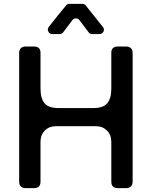

<svg xmlns="http://www.w3.org/2000/svg" viewBox="-20 -973 782 993"><path d="M494.1 -796.9H456.1Q445.3 -796.9 438.5 -805.7Q420.9 -829.1 390.6 -869.1Q383.8 -877.9 372.6 -877.9Q361.3 -877.9 354.5 -869.1Q343.8 -855.5 306.6 -805.7Q299.8 -796.9 288.1 -796.9H250Q236.3 -796.9 230 -809.6Q223.6 -822.3 232.4 -834Q277.3 -891.6 321.3 -944.3Q328.1 -953.1 338.9 -953.1H405.3Q417 -953.1 423.8 -944.3L511.7 -834Q521.5 -822.3 515.1 -809.6Q508.8 -796.9 494.1 -796.9ZM555.7 -34.2Q555.7 -17.6 563.5 -8.8Q572.3 0 588.9 0Q603.5 0 632.8 0Q648.4 0 657.2 -8.8Q666 -17.6 666 -34.2Q666 -255.9 666 -699.2Q666 -715.8 657.2 -723.6Q648.4 -732.4 632.8 -732.4Q618.2 -732.4 588.9 -732.4Q572.3 -732.4 563.5 -723.6Q555.7 -715.8 555.7 -699.2Q555.7 -637.7 555.7 -515.6Q555.7 -462.9 534.2 -438.5Q513.7 -414.1 461.9 -414.1Q402.3 -414.1 283.2 -414.1Q231.4 -414.1 210.9 -438.5Q189.5 -462.9 189.5 -515.6Q189.5 -577.1 189.5 -699.2Q189.5 -715.8 181.6 -723.6Q172.9 -732.4 156.2 -732.4Q141.6 -732.4 112.3 -732.4Q96.7 -732.4 87.9 -723.6Q79.1 -715.8 79.1 -699.2Q79.1 -477.5 79.1 -34.2Q79.1 -17.6 87.9 -8.8Q96.7 0 112.3 0Q127 0 156.2 0Q172.9 0 181.6 -8.8Q189.5 -17.6 189.5 -34.2Q189.5 -102.5 189.5 -239.3Q189.5 -275.4 211.9 -297.9Q234.4 -320.3 268.6 -320.3Q337.9 -320.3 476.6 -320.3Q510.7 -320.3 533.2 -297.9Q555.7 -275.4 555.7 -239.3Q555.7 -187.5 555.7 -136.7Q555.7 -85 555.7 -34.2Z"/></svg>

Font: DeepSea
Style: Medium
Weight: 500
Designer: Stem
Version: Version 3.019;git-0a5106e0b